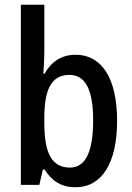

<svg xmlns="http://www.w3.org/2000/svg" viewBox="-20 -780 557 810"><path d="M167 -559V-760H68V0H146L161 -65H168C199 -16 239 10 299 10C408 10 474 -90 474 -270C474 -452 408 -549 299 -549C239 -549 197 -520 168 -469H163C165 -499 167 -531 167 -559ZM273 -464C341 -464 373 -400 373 -272C373 -138 340 -73 275 -73C198 -73 167 -135 167 -261V-279C167 -393 191 -464 273 -464Z"/></svg>

Font: Noto Sans Lao Looped Condensed Medium
Style: Regular
Weight: 500
Width: 3
Designer: Mark Frömberg, Ben Mitchell
Foundry: The Fontpad Ltd
Version: Version 1.002